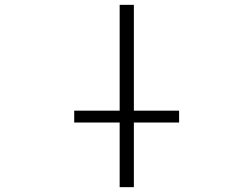

<svg xmlns="http://www.w3.org/2000/svg" viewBox="-20 -771 1040 792"><path d="M286.1 -265.6V-314.5H473.6V-751H532.2V-314.5H718.8V-265.6H532.2V1H473.6V-265.6Z"/></svg>

Font: GenEi Gothic M Light
Style: Regular
Weight: 300
Designer: o_tamon (Modified); [Source Han Sans]
Ryoko NISHIZUKA  (kana & ideographs); Paul D. Hunt (Latin, Greek & Cyrillic); Wenl
Version: Version 1.1a;Original Version 1.004